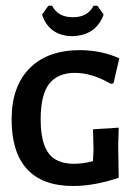

<svg xmlns="http://www.w3.org/2000/svg" viewBox="-20 -628 458 655"><path d="M333.6 -578.5Q307.5 -506.5 226.2 -504.7Q187.9 -504.7 161.2 -523.8Q134.6 -543 123.4 -578.5L144.9 -608.4H157.9Q177.6 -569.2 228.5 -569.2Q279.4 -569.2 299.1 -608.4H312.1ZM357.9 -342.1Q293.5 -379.4 235.5 -379.4Q177.6 -379.4 148.1 -342.5Q118.7 -305.6 118.7 -220.6Q118.7 -113.1 169.2 -84.1Q195.3 -69.2 230.4 -69.2Q265.4 -69.2 297.2 -78.5L299.1 -116.8L297.2 -186.9L385 -192.5L383.2 -131.8L385 -21.5Q300.9 6.5 229.9 6.5Q125.2 6.5 72.4 -50.9Q19.6 -108.4 19.6 -220.6Q19.6 -332.7 80.8 -394.9Q142.1 -457 254.2 -457Q328 -456.1 386.9 -429L367.3 -343.9Z"/></svg>

Font: Gurajada
Style: Regular
Weight: 400
Designer: Purushoth Kumar Guthula
Foundry: SiliconAndhra, USA.
Version: Version 1.0.3; ttfautohint (v1.2.42-39fb)